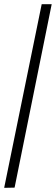

<svg xmlns="http://www.w3.org/2000/svg" viewBox="-20 -780 268 921"><path d="M0 121 50 120 228 -760H180Z"/></svg>

Font: Noto Serif Lao ExtCond
Style: Regular
Weight: 400
Width: 2
Designer: Monotype Design Team
Foundry: Monotype Imaging Inc.
Version: Version 2.004